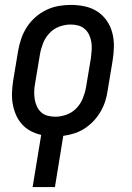

<svg xmlns="http://www.w3.org/2000/svg" viewBox="-20 -548 540 783"><path d="M113 215 148 2Q125 -3 104.5 -14Q84 -25 69 -42Q54 -59 45 -80Q36 -101 32 -124Q28 -147 29 -171.5Q30 -196 34 -221L54 -341Q58 -365 66.5 -390Q75 -415 89.5 -437.5Q104 -460 124.5 -478Q145 -496 169 -507.5Q193 -519 218.5 -523.5Q244 -528 269 -528Q298 -528 326 -522Q354 -516 377 -501Q400 -486 415.5 -463.5Q431 -441 438 -414Q445 -387 444.5 -358Q444 -329 439 -299L419 -179Q416 -157 409 -135Q402 -113 390 -92.5Q378 -72 361.5 -54.5Q345 -37 325 -24Q305 -11 283 -4Q261 3 238 6L204 215ZM206 -72Q228 -72 251.5 -80.5Q275 -89 292 -107Q309 -125 318 -147.5Q327 -170 331 -193L351 -313Q353 -329 354 -345Q355 -361 352.5 -376.5Q350 -392 343.5 -406Q337 -420 325.5 -430Q314 -440 299 -444Q284 -448 268 -448Q245 -448 222 -439.5Q199 -431 182 -413Q165 -395 156 -372.5Q147 -350 143 -327L123 -207Q120 -191 119.5 -175Q119 -159 121.5 -143.5Q124 -128 130.5 -114Q137 -100 148 -90Q159 -80 174.5 -76Q190 -72 206 -72Z"/></svg>

Font: Iosevka SS04 Medium Oblique
Style: Regular
Weight: 500
Italic angle: -9°
Monospace: yes
Designer: Belleve Invis
Foundry: Belleve Invis
Version: Version 19.0.0; ttfautohint (v1.8.4)